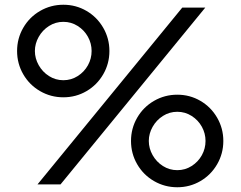

<svg xmlns="http://www.w3.org/2000/svg" viewBox="-20 -777 1014 809"><path d="M748 -745H845L235 0H138ZM247 -757Q300 -757 344.5 -731Q389 -705 415 -660Q441 -615 441 -562Q441 -509 415 -464Q389 -419 344.5 -393Q300 -367 247 -367Q194 -367 149 -393Q104 -419 78 -464Q52 -509 52 -562Q52 -615 78 -660Q104 -705 149 -731Q194 -757 247 -757ZM247 -439Q280 -439 307.5 -456.5Q335 -474 350.5 -502Q366 -530 366 -562Q366 -594 350.5 -622Q335 -650 307.5 -667.5Q280 -685 247 -685Q214 -685 186.5 -667.5Q159 -650 143 -621.5Q127 -593 127 -562Q127 -531 143 -502.5Q159 -474 186.5 -456.5Q214 -439 247 -439ZM727 -378Q780 -378 824.5 -352Q869 -326 895 -281Q921 -236 921 -183Q921 -130 895 -85Q869 -40 824.5 -14Q780 12 727 12Q674 12 629 -14Q584 -40 558 -85Q532 -130 532 -183Q532 -236 558 -281Q584 -326 629 -352Q674 -378 727 -378ZM727 -60Q760 -60 787.5 -77.5Q815 -95 830.5 -123Q846 -151 846 -183Q846 -215 830.5 -243Q815 -271 787.5 -288.5Q760 -306 727 -306Q694 -306 666.5 -288.5Q639 -271 623 -242.5Q607 -214 607 -183Q607 -152 623 -123.5Q639 -95 666.5 -77.5Q694 -60 727 -60Z"/></svg>

Font: Evergrow Sans 
Style: Regular
Weight: 400
Foundry: 10Web
Version: Version 1.000